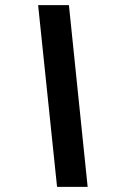

<svg xmlns="http://www.w3.org/2000/svg" viewBox="-20 -709 443 743"><path d="M319.2 14.2H200.8L127.5 -689.2H246.7Z"/></svg>

Font: Funnel Sans
Style: Bold Italic
Weight: 700
Italic angle: -14.036°
Designer: NORD ID, Kristian Moeller
Foundry: Dicotype
Version: Version 1.000